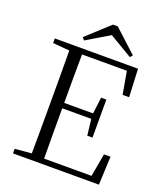

<svg xmlns="http://www.w3.org/2000/svg" viewBox="-163 -1029 976 1138"><g transform="rotate(20 324.5 -460.0)"><path d="M381 -920H351L208 -789L222 -773L366 -859L511 -773L524 -789ZM547 -548H588L580 -725H55V-696L160 -687C161 -590 161 -490 161 -390V-335C161 -235 161 -136 160 -38L55 -29V0H597L605 -179H564L538 -34H239C238 -132 238 -232 238 -351H421L433 -249H466V-489H433L420 -385H238C238 -494 238 -595 239 -691H522Z"/></g></svg>

Font: Noto Serif SC Light
Style: Regular
Weight: 300
Designer: Ryoko NISHIZUKA 西塚涼子 (kana & ideographs); Frank Grießhammer (Latin, Greek & Cyrillic); Wenlong ZHANG 张文龙 (bopomofo); San
Foundry: Adobe
Version: Version 2.001;hotconv 1.1.0;makeotfexe 2.6.0